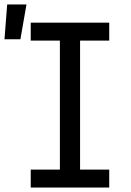

<svg xmlns="http://www.w3.org/2000/svg" viewBox="-62 -836 582 856"><path d="M75 0V-80H205V-655H75V-735H425V-655H295V-80H425V0ZM-42 -661 -30 -816H56L29 -661Z"/></svg>

Font: Iosevka Fixed Medium
Style: Regular
Weight: 500
Monospace: yes
Designer: Belleve Invis
Foundry: Belleve Invis
Version: Version 32.3.0